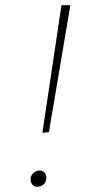

<svg xmlns="http://www.w3.org/2000/svg" viewBox="-20 -713 367 734"><path d="M142 -205 215 -693H249L167 -208ZM123 1Q111 1 104 -7Q97 -15 97 -27Q97 -42 107.5 -51.5Q118 -61 131 -61Q142 -61 149.5 -54Q157 -47 157 -33Q157 -17 146.5 -8Q136 1 123 1Z"/></svg>

Font: Bitter ExtraLight
Style: Italic
Weight: 200
Italic angle: -9°
Designer: Sol Matas, and Bitter project Authors
Foundry: Sol Matas
Version: Version 2.001